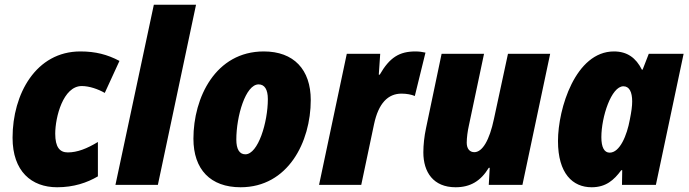

<svg xmlns="http://www.w3.org/2000/svg" viewBox="-20 -780 2906 810"><path d="M221 10C291 10 347 -9 393 -36V-181C347 -153 306 -137 266 -137C232 -137 213 -159 213 -216C213 -285 246 -417 325 -417C357 -417 394 -404 422 -388L484 -523C433 -550 383 -563 319 -563C132 -563 33 -384 33 -199C33 -57 113 10 221 10Z M467 0H646L807 -760H629Z M995 10C1195 10 1291 -181 1291 -358C1291 -487 1219 -563 1093 -563C889 -563 796 -368 796 -195C796 -65 868 10 995 10ZM1015 -129C990 -129 977 -151 977 -191C977 -290 1016 -424 1071 -424C1096 -424 1110 -403 1110 -362C1110 -264 1069 -129 1015 -129Z M1326 0H1504L1558 -256C1577 -345 1617 -385 1674 -385C1696 -385 1716 -381 1730 -375L1775 -558C1763 -561 1747 -563 1733 -563C1665 -563 1624 -538 1582 -465H1578L1584 -553H1443Z M1902 10C1964 10 2008 -16 2042 -72H2046L2042 0H2184L2301 -553H2123L2064 -279C2045 -188 2015 -138 1981 -138C1962 -138 1949 -152 1949 -178C1949 -199 1953 -228 1958 -250L2022 -553H1843L1777 -238C1770 -205 1766 -169 1766 -137C1766 -54 1808 10 1902 10Z M2476 10C2536 10 2570 -20 2601 -62H2605L2604 0H2747L2864 -553H2717L2691 -486H2688C2663 -536 2626 -563 2570 -563C2408 -563 2334 -322 2334 -185C2334 -48 2396 10 2476 10ZM2552 -136C2529 -136 2517 -159 2517 -201C2517 -287 2559 -416 2610 -416C2635 -416 2647 -392 2647 -352C2647 -332 2644 -310 2637 -275C2625 -209 2595 -136 2552 -136Z"/></svg>

Font: Noto Sans SemiCondensed Black
Style: Italic
Weight: 900
Width: 4
Italic angle: -12°
Designer: Monotype Design Team
Foundry: Monotype Imaging Inc.
Version: Version 2.013